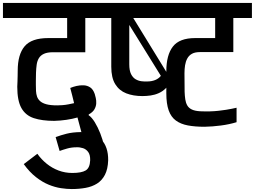

<svg xmlns="http://www.w3.org/2000/svg" viewBox="-56 -861 1727 1301"><path d="M311 -42Q229 -42 173 -60.5Q117 -79 89 -129Q61 -179 61 -273Q62 -290 62.5 -309Q63 -328 63.5 -347Q64 -366 64 -382Q64 -492 111 -547.5Q158 -603 271 -603H399V-739H-36V-841H708V-739H522V-507Q484 -507 448 -507Q412 -507 377 -507Q342 -507 303 -507Q265 -507 242 -496.5Q219 -486 207.5 -467Q196 -448 192.5 -422.5Q189 -397 188 -369Q188 -357 187.5 -342.5Q187 -328 187 -313Q187 -298 187 -286Q187 -265 188 -244.5Q189 -224 195 -206.5Q201 -189 216 -175.5Q231 -162 258.5 -154.5Q286 -147 332 -147Q348 -147 367.5 -148.5Q387 -150 407.5 -154Q428 -158 446 -162Q440 -189 433.5 -213.5Q427 -238 420 -265Q439 -273 462.5 -278.5Q486 -284 510.5 -283Q535 -282 555 -269Q575 -256 586 -224Q589 -214 593 -197Q597 -180 596 -160Q595 -140 584 -120.5Q573 -101 546 -86L544 -81Q566 -66 586.5 -32.5Q607 1 623.5 43Q640 85 650 129L523 137L469 -65Q435 -55 393.5 -49Q352 -43 311 -42ZM321 68Q356 55 395.5 45Q435 35 490 34Q582 34 630 84Q678 134 677 225Q675 285 655 323.5Q635 362 601.5 383Q568 404 524 412Q480 420 430 420Q397 420 357 414Q317 408 274 390.5Q231 373 187.5 339Q144 305 105 251L197 181Q224 219 260.5 248.5Q297 278 341 294.5Q385 311 434 311Q496 311 524.5 294Q553 277 555 225Q556 189 542 169.5Q528 150 506.5 143Q485 136 462 137Q429 137 399 145.5Q369 154 348 162Z M951 -841H1651V-739H1525V-508H1298Q1265 -508 1244.5 -496.5Q1224 -485 1213 -464.5Q1202 -444 1198 -418.5Q1194 -393 1194 -365L1195 -239Q1196 -211 1199.5 -187.5Q1203 -164 1213 -146.5Q1223 -129 1244 -119Q1265 -109 1300 -107Q1371 -104 1426.5 -110.5Q1482 -117 1514.5 -124Q1547 -131 1547 -131V-33Q1498 -18 1440.5 -10.5Q1383 -3 1330 -2Q1266 -2 1217.5 -11Q1169 -20 1136 -44Q1103 -68 1087 -113Q1071 -158 1071 -229V-378Q1071 -488 1115.5 -545.5Q1160 -603 1266 -603H1402V-739H951ZM909 -210Q847 -210 799.5 -228.5Q752 -247 725 -290.5Q698 -334 698 -409V-739H596V-841H1136V-739H847L1087 -348L1103 -323Q1090 -286 1068.5 -264Q1047 -242 1020 -230Q993 -218 964.5 -214Q936 -210 909 -210ZM941 -309Q971 -309 995 -318.5Q1019 -328 1034 -347L820 -692V-425Q820 -383 832 -359Q844 -335 863 -324Q882 -313 903 -310.5Q924 -308 941 -309Z"/></svg>

Font: Matangi
Style: Bold
Weight: 700
Designer: Prashant Pant
Foundry: The Graphic Ant
Version: Version 3.002